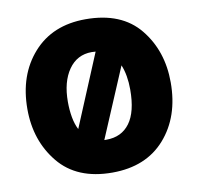

<svg xmlns="http://www.w3.org/2000/svg" viewBox="-79 -776 901 873"><g transform="rotate(-10 371.5 -340.0)"><path d="M40 -337Q40 -494 129 -594Q218 -694 371 -694Q537 -694 620 -592Q703 -490 703 -344Q703 -186 615 -86Q527 14 371 14Q208 14 124 -88.5Q40 -191 40 -337ZM373 -542Q305 -542 266 -486Q227 -430 227 -338Q227 -300 233 -266.5Q239 -233 252 -208L391 -541Q387 -541 382 -541.5Q377 -542 373 -542ZM360 -138H370Q440 -138 478 -189.5Q516 -241 516 -344Q516 -377 511 -406Q506 -435 496 -459Z"/></g></svg>

Font: Palanquin Dark
Style: Bold
Weight: 700
Designer: Pria Ravichandran
Version: Version 1.000